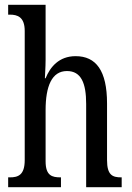

<svg xmlns="http://www.w3.org/2000/svg" viewBox="-20 -780 549 800"><path d="M14 0H234V-41H232C197 -41 170 -48 170 -108V-321C170 -421 196 -484 259 -484C318 -484 339 -434 339 -347V0H487V-41H485C449 -41 426 -50 426 -113V-349C426 -486 380 -546 295 -546C226 -546 189 -501 170 -454H167C167 -462 170 -499 170 -531V-760H14V-719H21C52 -719 83 -710 83 -651V-113C83 -50 55 -41 21 -41H14Z"/></svg>

Font: Noto Serif Tamil ExtraCondensed
Style: Italic
Weight: 400
Width: 2
Italic angle: -12°
Designer: Indian Type Foundry, Tom Grace, and the Monotype Design Team
Foundry: Monotype Imaging Inc.
Version: Version 2.003